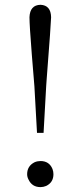

<svg xmlns="http://www.w3.org/2000/svg" viewBox="-20 -765 335 798"><path d="M148.4 12.7Q113.3 12.7 98.6 -18.6Q92.8 -29.3 92.8 -41Q92.8 -75.2 124 -90.8Q135.7 -95.7 148.4 -95.7Q184.6 -95.7 198.2 -62.5Q202.1 -51.8 202.1 -41Q202.1 -6.8 171.9 7.8Q160.2 12.7 148.4 12.7ZM148.4 -745.1Q191.4 -743.2 192.4 -693.4Q192.4 -673.8 173.8 -433.6Q172.9 -418.9 171.9 -406.2L161.1 -212.9H133.8L123 -406.2Q119.1 -456.1 112.3 -537.1Q102.5 -661.1 102.5 -693.4Q104.5 -744.1 148.4 -745.1Z"/></svg>

Font: GenYoMin JP Light
Style: Regular
Weight: 300
Version: Version 1.001;PS 1;hotconv 16.6.51;makeotf.lib2.5.65220 DEVE